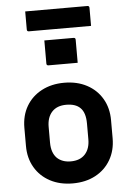

<svg xmlns="http://www.w3.org/2000/svg" viewBox="-63 -1010 726 1068"><g transform="rotate(-5 300.0 -476.0)"><path d="M300 -550Q372 -550 426.5 -521Q481 -492 511.5 -440Q542 -388 542 -320V-219Q542 -151 511.5 -98.5Q481 -46 426.5 -17Q372 12 300 12Q228 12 173.5 -17Q119 -46 88.5 -98Q58 -150 58 -218V-319Q58 -388 88.5 -440Q119 -492 174 -521Q229 -550 300 -550ZM301 -427Q249 -427 221 -396.5Q193 -366 193 -313V-225Q193 -168 223 -138Q252 -111 299 -111Q351 -111 379 -141.5Q407 -172 407 -225V-313Q407 -374 379 -401Q353 -427 301 -427ZM211 -794H374Q385 -794 385 -783V-654H222Q211 -654 211 -665ZM119 -964H466Q477 -964 477 -953V-852H130Q119 -852 119 -863Z"/></g></svg>

Font: Recursive Sn Lnr St
Style: Bold
Weight: 700
Version: Version 1.079;hotconv 1.0.112;makeotfexe 2.5.65598; ttfautoh